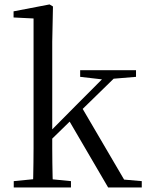

<svg xmlns="http://www.w3.org/2000/svg" viewBox="-20 -825 647 845"><path d="M40.5 0V-27.8L150.1 -38.6H182.7L292.3 -27.8V0ZM124.7 0Q125.7 -20.2 126.2 -48.5Q126.7 -76.8 127.2 -108.6Q127.7 -140.5 127.7 -171.6Q127.7 -202.7 127.7 -228.5V-743.7L39.7 -748.1V-775.1L198.1 -805.5L213.1 -796.5L209.9 -641V-231Q209.9 -204.6 209.9 -172.7Q209.9 -140.9 210.4 -108.8Q210.9 -76.8 211.5 -48.5Q212.1 -20.2 213.1 0ZM169.4 -175.4V-218.6H173.2L320.5 -367.2L468.9 -516H518.5ZM455.9 0 280.9 -299.4 338.6 -354.8 526.2 -34.6 603.9 -27.8V0ZM332.8 -486.8V-516H578.6V-486.8L461.8 -477.1L443 -474.1Z"/></svg>

Font: Noto Serif HK ExtraLight
Style: Regular
Weight: 200
Designer: Ryoko NISHIZUKA 西塚涼子 (kana & ideographs); Frank Grießhammer (Latin, Greek & Cyrillic); Wenlong ZHANG 张文龙 (bopomofo); San
Foundry: Adobe
Version: Version 2.002-H1;hotconv 1.1.0;makeotfexe 2.6.0